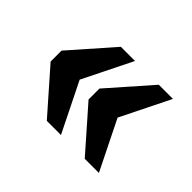

<svg xmlns="http://www.w3.org/2000/svg" viewBox="-89 -644 748 748"><g transform="rotate(45 285.0 -270.0)"><path d="M427 -66 274 -240V-300L427 -474H505L404 -270L505 -66ZM218 -66 65 -240V-300L218 -474H296L195 -270L296 -66Z"/></g></svg>

Font: Noto Serif Thai ExtraBold
Style: Regular
Weight: 800
Version: Version 2.001